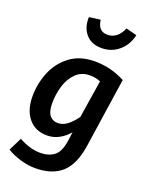

<svg xmlns="http://www.w3.org/2000/svg" viewBox="-184 -901 942 1214"><g transform="rotate(20 287.0 -294.0)"><path d="M539 -493 470 -28Q451 104 386.5 162Q322 220 208 220Q161 220 109.5 205Q58 190 17 165L61 76Q94 95 131.5 106.5Q169 118 205 118Q261 118 298 90.5Q335 63 346 -16L354 -74Q325 -40 288 -20Q251 0 209 0Q128 0 83 -55Q38 -110 38 -202Q38 -285 69 -363Q100 -441 167 -492.5Q234 -544 336 -544Q443 -544 539 -493ZM170 -204Q170 -148 190 -122.5Q210 -97 245 -97Q279 -97 308.5 -119.5Q338 -142 367 -182L407 -436Q388 -444 371.5 -447Q355 -450 334 -450Q278 -450 241 -413Q204 -376 187 -320Q170 -264 170 -204ZM202 -794 278 -804Q286 -729 349 -729Q384 -729 409.5 -750Q435 -771 450 -808L523 -789Q508 -721 459 -679Q410 -637 343 -637Q274 -637 236.5 -681Q199 -725 202 -794Z"/></g></svg>

Font: FiraGO Medium
Style: Italic
Weight: 500
Italic angle: -8°
Designer: bBox Type GmbH
Foundry: bBox Type GmbH
Version: Version 1.001